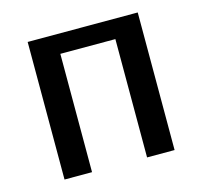

<svg xmlns="http://www.w3.org/2000/svg" viewBox="-80 -587 710 674"><g transform="rotate(-15 275.0 -250.0)"><path d="M75 0V-500H475V0H375V-430H175V0Z"/></g></svg>

Font: Scada
Style: Regular
Weight: 400
Designer: Jovanny Lemonad
Foundry: Jovanny Lemonad
Version: Version 4.100;PS 004.100;hotconv 1.0.88;makeotf.lib2.5.64775